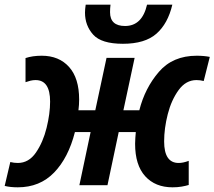

<svg xmlns="http://www.w3.org/2000/svg" viewBox="-47 -791 916 820"><path d="M689 -771H581Q560 -680 487 -680Q423 -680 423 -739Q423 -755 425 -771H319Q316 -751 316 -737Q316 -682 351 -643Q386 -604 478 -604Q572 -604 621 -647Q670 -690 689 -771ZM273 -227H340L292 0H412L460 -227H533Q532 -215 531 -202Q530 -189 530 -177Q530 -86 573 -38.5Q616 9 690 9Q711 9 728.5 6Q746 3 759 -1V-104Q735 -95 716 -95Q654 -95 654 -187Q654 -243 669.5 -303.5Q685 -364 716 -406.5Q747 -449 792 -449Q808 -449 823 -445L849 -548Q824 -553 793 -553Q691 -553 631.5 -484Q572 -415 548 -320H480L528 -544H408L360 -320H288Q291 -343 291 -366Q291 -457 248 -505Q205 -553 131 -553Q92 -553 62 -543V-440Q73 -444 83.5 -446.5Q94 -449 105 -449Q167 -449 167 -357Q167 -306 152 -245Q137 -184 106.5 -139.5Q76 -95 29 -95Q13 -95 -3 -99L-27 3Q-3 9 29 9Q123 9 184 -54Q245 -117 273 -227Z"/></svg>

Font: Noto Sans UI SemiCondensed
Style: Bold Italic
Weight: 700
Width: 4
Designer: Monotype Design Team
Foundry: Monotype Imaging Inc.
Version: 1.001